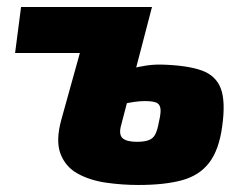

<svg xmlns="http://www.w3.org/2000/svg" viewBox="-20 -517 694 547"><path d="M413 -497 324 -156Q321 -143 323 -134.5Q325 -126 331.5 -121.5Q338 -117 348 -115Q358 -113 370 -113Q392 -113 404.5 -118Q417 -123 423 -135.5Q429 -148 433 -171Q439 -196 437 -208.5Q435 -221 424.5 -225Q414 -229 392 -229Q366 -229 327.5 -220Q289 -211 233 -172L249 -274Q301 -307 350.5 -320.5Q400 -334 440 -333Q513 -331 554 -316.5Q595 -302 609 -265Q623 -228 613 -157Q604 -90 576 -53.5Q548 -17 498.5 -3.5Q449 10 374 10Q328 10 282.5 3.5Q237 -3 202 -22Q167 -41 152.5 -78.5Q138 -116 155 -177L237 -472ZM413 -497 287 -366H23L40 -497Z"/></svg>

Font: Exo 2 ExtraBold
Style: Italic
Weight: 800
Italic angle: -8°
Designer: Natanael Gama
Foundry: Natanael Gama
Version: Version 2.010